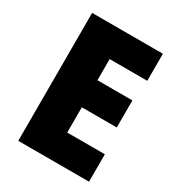

<svg xmlns="http://www.w3.org/2000/svg" viewBox="-172 -821 853 928"><g transform="rotate(30 255.0 -357.0)"><path d="M465 0V-153H255V-294H450V-445H255V-563H465V-714H70V0Z"/></g></svg>

Font: Noto Sans Telugu SemiCondensed Black
Style: Regular
Weight: 900
Width: 4
Designer: Jelle Bosma - Monotype Design Team
Foundry: Monotype Imaging Inc.
Version: Version 2.005